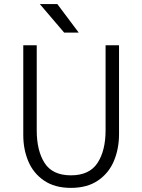

<svg xmlns="http://www.w3.org/2000/svg" viewBox="-20 -912 697 942"><path d="M94.2 -249V-689.9H160.2V-272.9Q160.2 -172.4 199 -112.1Q237.8 -51.8 328.1 -51.8Q418.5 -51.8 458.3 -112.3Q498 -172.9 498 -272.9V-689.9H564V-253.9Q564 -182.6 539.1 -122.8Q514.2 -63 461.2 -26.6Q408.2 9.8 328.1 9.8Q248 9.8 195.6 -26.4Q143.1 -62.5 118.7 -121.1Q94.2 -179.7 94.2 -249ZM294.9 -752 175.3 -892.1H261.2L366.2 -752Z"/></svg>

Font: Acari Sans Light
Style: Regular
Weight: 300
Designer: Alfredo Marco Pradil and Stefan Peev
Foundry: Hanken Design Co.
Version: Version 1.045;January 11, 2019;FontCreator 11.5.0.2425 64-bi